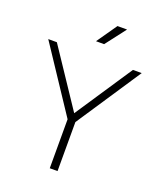

<svg xmlns="http://www.w3.org/2000/svg" viewBox="-163 -1010 931 1112"><g transform="rotate(20 303.0 -454.0)"><path d="M313 -333H293L537 -700H591L327 -302V0H279V-302L15 -700H68ZM279 -783 366 -908H425L329 -783Z"/></g></svg>

Font: SUSE ExtraLight
Style: Regular
Weight: 250
Designer: Rene Bieder
Foundry: SUSE
Version: Version 1.000